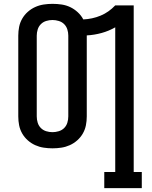

<svg xmlns="http://www.w3.org/2000/svg" viewBox="-20 -763 790 998"><path d="M522 215V131H579V-621Q546 -602 508 -591.5Q470 -581 431 -579V-158Q431 -134 426.5 -111.5Q422 -89 410.5 -69Q399 -49 381.5 -33.5Q364 -18 343 -8.5Q322 1 299 4.5Q276 8 253 8Q230 8 207 4.5Q184 1 163 -8.5Q142 -18 124.5 -33.5Q107 -49 95.5 -69Q84 -89 79.5 -111.5Q75 -134 75 -158V-578Q75 -601 79.5 -623.5Q84 -646 95.5 -666Q107 -686 124.5 -701.5Q142 -717 163 -726.5Q184 -736 207 -739.5Q230 -743 253 -743Q277 -743 300.5 -739.5Q324 -736 345 -726Q366 -716 384 -699.5Q402 -683 413 -662Q436 -663 459 -668Q482 -673 503.5 -682Q525 -691 544 -704.5Q563 -718 579 -735H675V131H717V215ZM253 -76Q269 -76 285.5 -81Q302 -86 313.5 -97.5Q325 -109 330 -125Q335 -141 335 -158V-578Q335 -594 330 -610Q325 -626 313.5 -637.5Q302 -649 285.5 -654Q269 -659 253 -659Q236 -659 220 -654Q204 -649 192.5 -637.5Q181 -626 176 -610Q171 -594 171 -578V-158Q171 -141 176 -125Q181 -109 192.5 -97.5Q204 -86 220 -81Q236 -76 253 -76Z"/></svg>

Font: Iosevka Etoile Medium
Style: Regular
Weight: 500
Designer: Belleve Invis
Foundry: Belleve Invis
Version: Version 22.1.2; ttfautohint (v1.8.4)